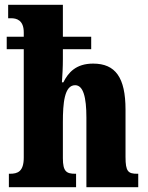

<svg xmlns="http://www.w3.org/2000/svg" viewBox="-20 -780 616 800"><path d="M17 0H297V-56H294C257 -56 242 -65 242 -121V-271C242 -349 248 -425 293 -425C327 -425 340 -375 340 -290V0H556V-56H552C514 -56 503 -65 503 -126V-323C503 -457 461 -515 368 -515C296 -515 264 -477 244 -437H238C240 -465 242 -500 242 -534V-575H360V-627H242V-760H14V-704H26C48 -704 79 -697 79 -645V-627H8V-575H79V-124C79 -65 54 -56 21 -56H17Z"/></svg>

Font: Noto Serif Devanagari ExtraCondensed Black
Style: Regular
Weight: 900
Width: 2
Designer: Universal Thirst, Indian Type Foundry and the Monotype Design Team
Foundry: Monotype Imaging Inc.
Version: Version 2.004